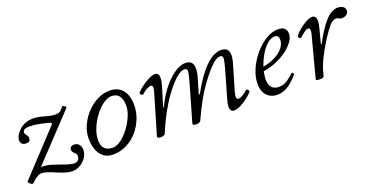

<svg xmlns="http://www.w3.org/2000/svg" viewBox="-26 -871 2587 1342"><g transform="rotate(-20 1267.0 -200.5)"><path d="M349 25Q321 25 284 12Q247 -1 211 -17Q186 -27 168.5 -31.5Q151 -36 142 -36Q125 -36 106.5 -25.5Q88 -15 64 9Q59 15 49 10Q39 5 32.5 -3.5Q26 -12 30 -16L322 -329Q327 -333 327 -337Q327 -345 303 -351Q267 -360 234 -366Q201 -372 171 -372Q122 -372 122 -343Q122 -336 132 -323Q143 -310 143 -296Q143 -268 113 -268Q71 -268 71 -307Q71 -321 80 -338.5Q89 -356 109 -376Q131 -397 158 -406.5Q185 -416 217 -416Q250 -416 300 -401Q323 -394 342 -391Q361 -388 373 -388Q401 -388 413 -400L436 -425Q439 -428 446 -424.5Q453 -421 458 -415.5Q463 -410 460 -406L154 -81L155 -77Q176 -77 192 -75Q208 -73 227.5 -67Q247 -61 281 -49Q354 -22 376 -22Q420 -22 420 -64Q420 -77 405 -90Q389 -103 389 -118Q389 -146 423 -146Q444 -146 457.5 -130Q471 -114 471 -92Q471 -60 453 -33.5Q435 -7 407 9Q379 25 349 25Z M657 13Q597 13 564.5 -31.5Q532 -76 532 -151Q532 -199 553 -246Q574 -293 610 -331.5Q646 -370 691 -393Q736 -416 783 -416Q845 -416 878.5 -375Q912 -334 912 -264Q912 -212 892.5 -162.5Q873 -113 838.5 -73.5Q804 -34 757.5 -10.5Q711 13 657 13ZM671 -33Q700 -33 732.5 -57Q765 -81 793.5 -119Q822 -157 840 -199Q858 -241 858 -277Q858 -375 783 -375Q751 -375 717 -349.5Q683 -324 654 -284.5Q625 -245 607.5 -200.5Q590 -156 590 -118Q590 -33 671 -33Z M1010 13Q981 13 986 -3L1075 -304Q1088 -349 1064 -349Q1057 -349 1038 -340.5Q1019 -332 996 -310Q991 -306 981 -315Q971 -324 976 -329Q988 -345 1015 -365.5Q1042 -386 1071.5 -401Q1101 -416 1122 -416Q1150 -416 1150 -375Q1150 -365 1147.5 -352Q1145 -339 1139 -318L1096 -177L1101 -176Q1147 -277 1217 -346Q1288 -416 1347 -416Q1405 -416 1405 -355Q1405 -327 1393 -286L1361 -177L1368 -176Q1500 -416 1612 -416Q1670 -416 1670 -359Q1670 -331 1656 -286L1604 -109Q1588 -54 1613 -54Q1620 -54 1639 -62.5Q1658 -71 1681 -93Q1687 -98 1696 -88.5Q1705 -79 1701 -74Q1688 -58 1662 -37.5Q1636 -17 1607 -2Q1578 13 1557 13Q1527 13 1527 -27Q1527 -36 1529 -48Q1531 -60 1539 -87L1596 -285Q1603 -312 1607 -330Q1611 -348 1611 -356Q1611 -377 1592 -377Q1569 -377 1541.5 -354Q1514 -331 1485.5 -296Q1457 -261 1430 -223Q1399 -180 1368.5 -123.5Q1338 -67 1308 -1Q1302 13 1273 13Q1245 13 1250 -4L1331 -285Q1338 -312 1342 -330Q1346 -348 1346 -356Q1346 -377 1327 -377Q1306 -377 1281.5 -360Q1257 -343 1232 -315.5Q1207 -288 1183.5 -256.5Q1160 -225 1142 -195Q1111 -145 1087.5 -97.5Q1064 -50 1044 -1Q1041 6 1031.5 9.5Q1022 13 1010 13Z M1881 13Q1830 13 1801 -18.5Q1772 -50 1772 -105Q1772 -157 1796 -212Q1820 -267 1859 -313Q1898 -359 1944 -387.5Q1990 -416 2035 -416Q2099 -416 2099 -361Q2099 -332 2077.5 -302.5Q2056 -273 2020 -246.5Q1984 -220 1938.5 -201Q1893 -182 1843 -174Q1839 -152 1837.5 -139Q1836 -126 1836 -116Q1836 -35 1908 -35Q1935 -35 1959.5 -48Q1984 -61 2021 -96Q2025 -100 2031.5 -92Q2038 -84 2035 -81Q1991 -31 1955 -9Q1919 13 1881 13ZM1852 -205Q1903 -214 1942.5 -234.5Q1982 -255 2004.5 -283Q2027 -311 2027 -342Q2027 -377 1997 -377Q1971 -377 1944 -355Q1917 -333 1893 -294Q1869 -255 1852 -205Z M2195 13Q2172 13 2168 9.5Q2164 6 2166 0L2246 -304Q2247 -307 2248.5 -314Q2250 -321 2250 -328Q2250 -349 2235 -349Q2227 -349 2211 -339Q2195 -329 2170 -306Q2165 -301 2156 -310Q2147 -319 2151 -325Q2163 -342 2188.5 -363.5Q2214 -385 2242 -400.5Q2270 -416 2290 -416Q2320 -416 2320 -373Q2320 -357 2310 -318L2283 -214H2288Q2343 -316 2388.5 -366Q2434 -416 2482 -416Q2503 -416 2518.5 -405.5Q2534 -395 2534 -375Q2534 -358 2520 -347Q2506 -336 2486 -336Q2473 -336 2467.5 -339Q2462 -342 2457.5 -345Q2453 -348 2444 -348Q2418 -348 2393 -319Q2368 -290 2330 -231Q2294 -174 2266 -116.5Q2238 -59 2226 -4Q2224 6 2218 9.5Q2212 13 2195 13Z"/></g></svg>

Font: Junicode SmExp
Style: Italic
Weight: 400
Width: 6
Italic angle: -11°
Designer: Peter S. Baker
Version: Version 2.205; ttfautohint (v1.8.4)